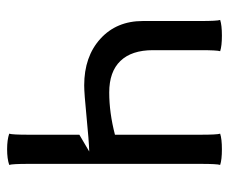

<svg xmlns="http://www.w3.org/2000/svg" viewBox="-72 -570 644 540"><g transform="rotate(90 250.0 -300.0)"><path d="M39.1 -379.9V-542Q39.1 -588.4 36.1 -597.2Q50.8 -602.1 80.1 -602.1Q109.4 -602.1 124 -597.2Q121.1 -588.4 121.1 -542V-408.2Q121.1 -348.1 151.4 -316.7Q181.6 -285.2 240.2 -285.2Q296.9 -285.2 358.9 -301.3V-542Q358.9 -588.4 356 -597.2Q370.6 -602.1 399.9 -602.1Q429.2 -602.1 443.8 -597.2Q440.9 -588.4 440.9 -542V-58.1Q440.9 -12.7 443.8 -3.9Q426.3 2 399.9 2Q373.5 2 356 -3.9Q358.9 -12.7 358.9 -58.1V-201.2L406.2 -229Q375 -228 308.6 -221.4Q242.2 -214.8 220.2 -214.8Q139.2 -214.8 89.1 -260.3Q39.1 -305.7 39.1 -379.9Z"/></g></svg>

Font: Nikodecs
Style: Medium
Weight: 500
Version: Version 0.29